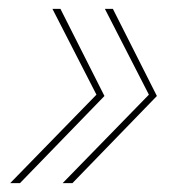

<svg xmlns="http://www.w3.org/2000/svg" viewBox="-20 -481 411 432"><path d="M3 -69 197 -268 98 -461H116L215 -265L25 -69ZM121 -69 315 -268 216 -461H234L333 -265L143 -69Z"/></svg>

Font: Prodigy Sans Thin
Style: Italic
Weight: 100
Italic angle: -13°
Designer: Wei Huang
Foundry: Wei Huang
Version: Version 1.003; ttfautohint (v1.8.3)